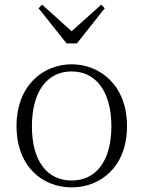

<svg xmlns="http://www.w3.org/2000/svg" viewBox="-20 -802 625 836"><path d="M292 14C414 14 533 -72 533 -253C533 -433 413 -522 292 -522C171 -522 52 -433 52 -253C52 -72 170 14 292 14ZM292 -16C185 -16 119 -101 119 -252C119 -403 185 -491 292 -491C398 -491 465 -403 465 -252C465 -101 398 -16 292 -16ZM163 -782 148 -766 270 -613H315L436 -766L421 -782L292 -666Z"/></svg>

Font: Noto Serif CJK SC ExtraLight
Style: Regular
Weight: 200
Designer: Ryoko NISHIZUKA 西塚涼子 (kana & ideographs); Frank Grießhammer (Latin, Greek & Cyrillic); Wenlong ZHANG 张文龙 (bopomofo); San
Foundry: Adobe
Version: Version 2.001;hotconv 1.1.0;makeotfexe 2.6.0